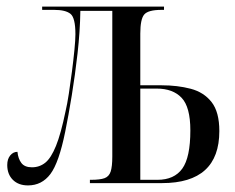

<svg xmlns="http://www.w3.org/2000/svg" viewBox="-20 -556 713 583"><path d="M65 7Q36 7 19 -10Q2 -27 2 -55Q2 -73 11 -84Q20 -95 33 -95Q35 -74 45 -61Q55 -48 77 -48Q100 -48 117.5 -62Q135 -76 150 -113Q165 -150 179 -218Q184 -239 189 -271.5Q194 -304 198.5 -339Q203 -374 206 -404.5Q209 -435 209 -452Q209 -502 194 -514Q179 -526 145 -526H108V-536H478V-526H470Q430 -526 418 -512Q406 -498 406 -454V-297H471Q519 -297 559 -286.5Q599 -276 622.5 -246Q646 -216 646 -158Q646 0 472 0H253V-10H256Q284 -10 297.5 -15Q311 -20 316 -35Q321 -50 321 -81V-523H224Q223 -460 215.5 -394Q208 -328 198 -266.5Q188 -205 178 -156Q159 -62 133 -27.5Q107 7 65 7ZM458 -10Q509 -10 533.5 -44Q558 -78 558 -160Q558 -231 531.5 -259Q505 -287 456 -287H406V-10Z"/></svg>

Font: Noto Serif Display ExtraCondensed
Style: Regular
Weight: 400
Width: 2
Designer: Monotype Design Team
Foundry: Monotype Imaging Inc.
Version: Version 2.009